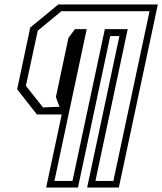

<svg xmlns="http://www.w3.org/2000/svg" viewBox="-20 -720 724 857"><path d="M186 117 255.5 -209H145L56.5 -321.5L115 -597L240 -700H684.5L510.5 117H369L513 -559H472L328 117ZM223 87.5H303.5L448 -590H550L406 87.5H486L647.5 -670H254L148.5 -583L95.5 -337L172 -240.5L245.5 -243.5L229.5 -287L285.5 -551L314.5 -590H367Z"/></svg>

Font: Tourney Light
Style: Italic
Weight: 300
Italic angle: -12°
Version: Version 1.015